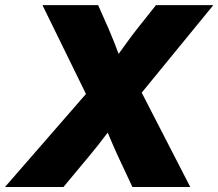

<svg xmlns="http://www.w3.org/2000/svg" viewBox="-58 -748 873 768"><path d="M-38.1 0 349.1 -444.8 324.2 -293.9 111.8 -727.5H334.5L376.5 -632.8Q388.2 -606 398.4 -579.8Q408.7 -553.7 418 -528.6Q427.2 -503.4 437 -479H377.4Q396 -503.4 413.8 -528.6Q431.6 -553.7 450.7 -579.8Q469.7 -606 490.7 -632.8L565.9 -727.5H795.4L450.2 -305.7L473.1 -446.8L703.1 0H471.7L413.1 -125Q403.3 -146.5 395 -165.5Q386.7 -184.6 379.2 -202.6Q371.6 -220.7 363.3 -239.3H389.6Q375 -220.7 361.3 -202.6Q347.7 -184.6 332.8 -165.5Q317.9 -146.5 299.8 -125L195.8 0Z"/></svg>

Font: Inter 28pt Black
Style: Italic
Weight: 900
Italic angle: -9.3988°
Designer: Rasmus Andersson
Foundry: rsms
Version: Version 4.001;git-66647c0bb